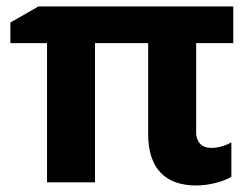

<svg xmlns="http://www.w3.org/2000/svg" viewBox="-20 -566 779 596"><path d="M634.8 -106.9C608.9 -106.9 588.9 -122.6 588.9 -155.8V-432.1H704.1V-545.9H99.1L12.2 -496.1V-432.1H126V0H274.9V-432.1H439.9V-149.9C439.9 -43.9 492.2 9.8 589.8 9.8C625 9.8 671.4 -1 698.2 -17.1V-124C677.7 -112.8 656.7 -106.9 634.8 -106.9Z"/></svg>

Font: Open Sans bold
Style: Bold
Weight: 700
Foundry: Ascender Corporation
Version: Version 1.100;PS 001.100;hotconv 1.0.88;makeotf.lib2.5.64775